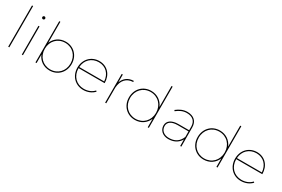

<svg xmlns="http://www.w3.org/2000/svg" viewBox="94 -1865 4396 2990"><g transform="rotate(30 2291.5 -370.0)"><path d="M115 -742V0H135V-742Z M370 -692C356 -692 344 -680 344 -666C344 -652 356 -640 370 -640C384 -640 396 -652 396 -666C396 -680 384 -692 370 -692ZM360 -517V0H380V-517Z M856 -517C748 -517 662 -457 625 -365V-742H605V0H625V-152C662 -60 748 0 856 0C1001 0 1107 -109 1107 -258C1107 -408 1001 -517 856 -517ZM856 -20C722 -20 625 -120 625 -258C625 -396 722 -497 856 -497C990 -497 1087 -396 1087 -258C1087 -120 990 -20 856 -20Z M1460 -20C1327 -20 1231 -118 1231 -259H1700C1700 -409 1604 -517 1460 -517C1317 -517 1211 -409 1211 -259C1211 -108 1317 0 1460 0C1540 0 1610 -30 1657 -81L1643 -95C1600 -47 1535 -20 1460 -20ZM1460 -497C1588 -497 1671 -408 1680 -279H1232C1240 -408 1333 -497 1460 -497Z M1878 -376V-517H1858V0H1878V-283C1887 -415 1959 -494 2076 -497V-517C1978 -515 1909 -464 1878 -376Z M2624 -742V-365C2586 -458 2500 -519 2391 -519C2245 -519 2138 -409 2138 -258C2138 -108 2245 2 2391 2C2500 2 2586 -59 2624 -152V0H2644V-742ZM2391 -18C2256 -18 2158 -119 2158 -258C2158 -397 2256 -499 2391 -499C2526 -499 2624 -397 2624 -258C2624 -119 2526 -18 2391 -18Z M3228 0 3226 -345C3225 -450 3161 -517 3042 -517C2969 -517 2907 -487 2849 -441L2861 -425C2917 -469 2973 -497 3042 -497C3151 -497 3205 -440 3206 -345V-282H3014C2896 -282 2822 -233 2822 -149C2822 -63 2890 0 2990 0C3083 0 3161 -36 3207 -117L3208 0ZM2991 -20C2900 -20 2842 -73 2842 -149C2842 -221 2904 -262 3014 -262H3206L3207 -162C3166 -60 3091 -20 2991 -20Z M3859 -742V-365C3821 -458 3735 -519 3626 -519C3480 -519 3373 -409 3373 -258C3373 -108 3480 2 3626 2C3735 2 3821 -59 3859 -152V0H3879V-742ZM3626 -18C3491 -18 3393 -119 3393 -258C3393 -397 3491 -499 3626 -499C3761 -499 3859 -397 3859 -258C3859 -119 3761 -18 3626 -18Z M4295 -20C4162 -20 4066 -118 4066 -259H4535C4535 -409 4439 -517 4295 -517C4152 -517 4046 -409 4046 -259C4046 -108 4152 0 4295 0C4375 0 4445 -30 4492 -81L4478 -95C4435 -47 4370 -20 4295 -20ZM4295 -497C4423 -497 4506 -408 4515 -279H4067C4075 -408 4168 -497 4295 -497Z"/></g></svg>

Font: Montserrat Thin
Style: Regular
Weight: 250
Designer: Julieta Ulanovsky
Foundry: Julieta Ulanovsky
Version: Version 4.000